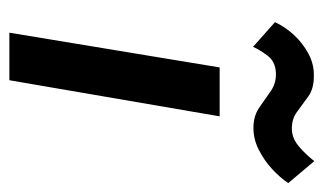

<svg xmlns="http://www.w3.org/2000/svg" viewBox="-164 -544 707 420"><g transform="rotate(90 190.0 -333.5)"><path d="M127 -460 51 0H155L234 -460ZM28 -581 82 -533Q88 -547 101 -564.5Q114 -582 139 -583Q161 -584 178.5 -572Q196 -560 213.5 -547.5Q231 -535 255 -534Q282 -533 306 -545Q330 -557 349 -574.5Q368 -592 380 -610L332 -667Q317 -648 300 -633.5Q283 -619 264 -618Q241 -617 224.5 -629Q208 -641 191 -653.5Q174 -666 147 -666Q121 -667 97.5 -654.5Q74 -642 56 -622.5Q38 -603 28 -581Z"/></g></svg>

Font: Jost Medium
Style: Italic
Weight: 500
Italic angle: -5°
Version: Version 3.710